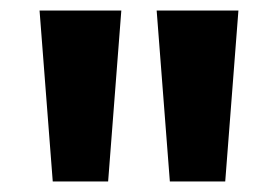

<svg xmlns="http://www.w3.org/2000/svg" viewBox="-20 -860 527 364"><path d="M55 -840H210L185 -516H80ZM277 -840H432L407 -516H302Z"/></svg>

Font: Sinkin Sans 700 Bold
Style: Bold
Weight: 700
Designer: Keith Bates
Foundry: K-Type
Version: Sinkin Sans (version 1.0)  by Keith Bates   •   © 2014   www